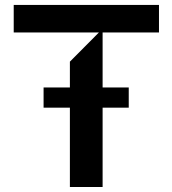

<svg xmlns="http://www.w3.org/2000/svg" viewBox="-20 -747 689 767"><path d="M615.1 -727.3H34.8V-617.2H375L259.2 -500.7V-397.7H154.1V-316.8H259.2V0H389.9V-316.8H494.3V-397.7H389.9V-617.2H615.1Z"/></svg>

Font: Riot Sans 2.0
Style: Bold
Weight: 600
Designer: Rasmus Andersson
Foundry: rsms
Version: Version 3.006;hotconv 1.0.109;makeotfexe 2.5.65596